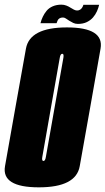

<svg xmlns="http://www.w3.org/2000/svg" viewBox="-51 -799 452 823"><path d="M115.5 4Q275 4 290.8 -86.8Q306.5 -177.5 335.5 -338Q364 -499.5 380 -590.5Q396 -681.5 236 -681.5Q76.5 -681.5 60.2 -590.5Q44 -499.5 15 -338Q-13.5 -177.5 -29.5 -86.8Q-45.5 4 115.5 4ZM135.5 -109Q127 -109 130.5 -127.2Q134 -145.5 167.5 -338Q202.5 -534.5 205.2 -551.5Q208 -568.5 216 -568.5Q223.5 -568.5 220.8 -552Q218 -535.5 183 -338Q148.5 -145.5 145.8 -127.2Q143 -109 135.5 -109ZM283 -696.5Q305 -696.5 321 -704.2Q337 -712 347.5 -724Q358 -736 364.5 -750.5Q371 -765 374 -778.5H306.5Q305.5 -774 302 -767.8Q298.5 -761.5 292.8 -757.8Q287 -754 279.5 -754Q273.5 -754 266.2 -757.5Q259 -761 251 -766.2Q243 -771.5 233.2 -775.2Q223.5 -779 212 -779Q191.5 -779 175.2 -772Q159 -765 149 -753Q139 -741 132.5 -727.2Q126 -713.5 122.5 -699.5H191.5Q193 -704 195.5 -710.2Q198 -716.5 203.8 -720.2Q209.5 -724 219 -724Q225 -724 231.2 -719.8Q237.5 -715.5 245.8 -710.2Q254 -705 262.8 -700.8Q271.5 -696.5 283 -696.5Z"/></svg>

Font: Anybody UltraCondensed ExtraBold
Style: Italic
Weight: 800
Width: 1
Italic angle: -10°
Version: Version 1.113;gftools[0.9.25]